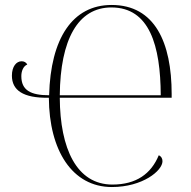

<svg xmlns="http://www.w3.org/2000/svg" viewBox="-20 -744 768 774"><path d="M431 10C555 10 635 -56 635 -94C635 -105 630 -114 620 -118C589 -43 529 0 433 0C289 0 222 -145 221 -350H672V-365C672 -573 604 -724 430 -724C272 -724 184 -589 178 -360C104 -360 66 -380 66 -437C66 -456 73 -477 90 -484C85 -493 77 -497 67 -497C46 -497 28 -476 28 -439C28 -381 72 -348 177 -350C178 -138 271 10 431 10ZM628 -360H221C223 -584 294 -714 429 -714C583 -714 627 -560 628 -360Z"/></svg>

Font: Noto Serif Display SemiCondensed ExtraLight
Style: Regular
Weight: 200
Width: 4
Designer: Monotype Design Team
Foundry: Monotype Imaging Inc.
Version: Version 2.009